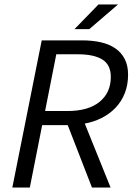

<svg xmlns="http://www.w3.org/2000/svg" viewBox="-20 -836 595 856"><path d="M280 -341Q374 -341 424 -382Q474 -423 474 -493Q474 -547 436.5 -570.5Q399 -594 327 -594H231L181 -341ZM346 -656Q392 -656 429.5 -647.5Q467 -639 494 -620.5Q521 -602 536 -573Q551 -544 551 -503Q551 -458 536.5 -421Q522 -384 496 -356.5Q470 -329 435 -311Q400 -293 358 -285L473 0H390L282 -278H168L113 0H35L166 -656ZM419 -816H506L378 -706H312Z"/></svg>

Font: mr_Source Sans Pro
Style: Italic
Weight: 400
Italic angle: -11°
Designer: Paul D. Hunt
Foundry: Adobe Systems Incorporated
Version: Version 1.036;July 10, 2024;FontCreator 11.5.0.2430 64-bit